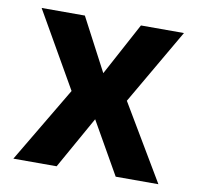

<svg xmlns="http://www.w3.org/2000/svg" viewBox="-66 -614 706 683"><g transform="rotate(10 287.0 -272.5)"><path d="M30.8 -545.4H187L287.1 -355L389.6 -545.4H544.9L386.7 -272.9L548.8 0H394.5L287.1 -188.5L181.2 0H24.9L187 -272.9Z"/></g></svg>

Font: My Font
Style: Bold
Weight: 500
Designer: Rasmus Andersson
Foundry: rsms
Version: Version 0.001